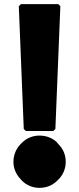

<svg xmlns="http://www.w3.org/2000/svg" viewBox="-20 -887 382 929"><path d="M257 -196V-197C235 -219 204 -231 171 -231C139 -231 109 -219 87 -197L80 -190C58 -168 45 -137 45 -104C45 -72 58 -43 79 -21L86 -13C108 9 138 22 171 22C204 22 234 10 256 -12L264 -20C286 -42 298 -72 298 -104C298 -137 286 -166 264 -188ZM105 -253H238L248 -263L272 -857L262 -867H81L71 -857L95 -263Z"/></svg>

Font: Hussar Woodtype
Style: Ultra
Weight: 900
Foundry: Cannot Into Space Fonts
Version: Version 1.07